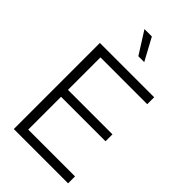

<svg xmlns="http://www.w3.org/2000/svg" viewBox="-296 -1086 1175 1175"><g transform="rotate(45 291.5 -499.0)"><path d="M79 -745H549V-685H144V-404H529V-344H144V-60H549V0H79ZM212 -998H276L354 -854H303Z"/></g></svg>

Font: BLUETTI 2.0 Extralight
Style: Roman
Weight: 200
Designer: Stijn de Vries
Foundry: tokotype
Version: Version 2.005;October 31, 2023;FontCreator 14.0.0.2814 64-bi